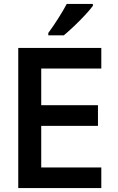

<svg xmlns="http://www.w3.org/2000/svg" viewBox="-20 -958 603 978"><path d="M73 0V-714H496V-609H190V-422H479V-317H190V-105H496V0ZM226 -790Q251 -824 276.5 -864Q302 -904 320 -938H453V-928Q439 -909 413 -881Q387 -853 357.5 -825Q328 -797 305 -778H226Z"/></svg>

Font: Noto Sans Mono SemiCondensed SemiBold
Style: Regular
Weight: 600
Width: 4
Designer: Monotype Design Team
Foundry: Monotype Imaging Inc.
Version: Version 2.014; ttfautohint (v1.8.4.7-5d5b)